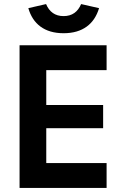

<svg xmlns="http://www.w3.org/2000/svg" viewBox="-20 -922 596 942"><path d="M76 0H503V-122H207V-293H486V-407H207V-578H503V-700H76ZM292 -759C386 -759 443 -805 466 -882L378 -902C362 -864 334 -843 292 -843C250 -843 222 -864 206 -902L119 -882C141 -805 198 -759 292 -759Z"/></svg>

Font: Finlandica SemiBold
Style: Regular
Weight: 600
Designer: Niklas Ekholm, Juho Hiilivirta, Jaakko Suomalainen
Foundry: Helsinki Type Studio
Version: Version 2.000;Glyphs 3.2 (3202)